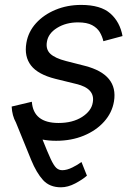

<svg xmlns="http://www.w3.org/2000/svg" viewBox="-20 -573 563 797"><path d="M488.6 -423.3 409.1 -402Q404.8 -421.2 394.4 -439.1Q383.9 -457 362.4 -468.6Q340.9 -480.1 304 -480.1Q253.9 -480.1 217 -457.2Q180 -434.3 174.7 -399.1Q169.4 -368.3 188.9 -349.8Q208.5 -331.3 254.3 -319.6L332.4 -299.7Q471.6 -263.8 453.1 -152Q445.3 -105.1 412.3 -68.2Q379.3 -31.2 327.8 -9.9Q276.3 11.4 213.1 11.4Q182.5 11.4 156.6 6.4Q177.6 59.3 190.3 86.6Q203.1 114 213.6 123.8Q224.1 133.5 238.6 133.5Q257.8 133.5 281.1 121.8Q304.3 110.1 318.2 99.4L340.9 156.2Q322.8 172.2 292.3 188.4Q261.7 204.5 233 204.5Q186.1 204.5 158.7 174.5Q131.4 144.5 109.4 90.9L46.2 -64.3Q30.2 -92.7 28.4 -130.7L112.2 -150.6Q118.6 -62.5 223 -62.5Q281.6 -62.5 320.7 -87.5Q359.7 -112.6 365.1 -147.7Q375.7 -205.6 296.9 -224.4L210.2 -245.7Q137.8 -263.8 108.8 -301.1Q79.9 -338.4 89.5 -394.9Q97.3 -441.1 129.4 -476.6Q161.6 -512.1 210.4 -532.3Q259.2 -552.6 316.8 -552.6Q397.7 -552.6 437.9 -517.2Q478 -481.9 488.6 -423.3Z"/></svg>

Font: Inter UI
Style: Italic
Weight: 400
Italic angle: -9.39999°
Designer: Rasmus Andersson
Foundry: rsms
Version: 3.2;8d6f07862